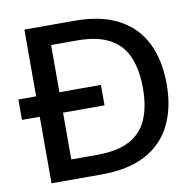

<svg xmlns="http://www.w3.org/2000/svg" viewBox="-78 -780 878 861"><g transform="rotate(-10 360.5 -350.0)"><path d="M88 0V-303H7V-396H88V-700H315Q438 -700 517.5 -657Q597 -614 635.5 -535.5Q674 -457 674 -349Q674 -242 635.5 -163.5Q597 -85 517.5 -42.5Q438 0 315 0ZM194 -90H311Q406 -90 462 -121Q518 -152 542 -210Q566 -268 566 -349Q566 -430 542 -489Q518 -548 462 -579.5Q406 -611 311 -611H194V-396H383V-303H194Z"/></g></svg>

Font: Firefly Display Medium
Style: Regular
Weight: 500
Designer: Colophon Foundry, Jonny Pinhorn
Foundry: Colophon Foundry
Version: Version 1.200; ttfautohint (v1.8.3)